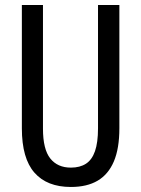

<svg xmlns="http://www.w3.org/2000/svg" viewBox="-20 -734 562 764"><path d="M455 -224Q455 -143 433 -91.5Q411 -40 368.5 -15Q326 10 262 10Q167 10 117 -47Q67 -104 67 -223V-714H151V-222Q151 -140 180 -103.5Q209 -67 262 -67Q298 -67 322 -82.5Q346 -98 358 -132.5Q370 -167 370 -223V-714H455Z"/></svg>

Font: Noto Sans Arabic ExtraCondensed
Style: Regular
Weight: 400
Width: 2
Designer: Monotype Design Team, Nadine Chahine, Nizar Qandah and Khaled Hosny
Foundry: Monotype Imaging Inc.
Version: Version 2.012